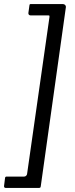

<svg xmlns="http://www.w3.org/2000/svg" viewBox="-63 -762 370 947"><path d="M126 165C135 165 137 164 138 157L262 -727C262 -728 262 -728 262 -729C262 -735 256 -742 247 -742H92C84 -742 83 -742 82 -734L77 -698C77 -697 77 -697 77 -696C77 -691 81 -686 88 -686H176C179 -686 181 -686 181 -682V-678L71 93C71 102 64 109 56 109H-30C-34 109 -37 110 -38 115L-43 155C-43 156 -43 156 -43 157C-43 161 -41 165 -34 165Z"/></svg>

Font: Libre Franklin
Style: Italic
Weight: 400
Italic angle: -8°
Designer: Pablo Impallari, Rodrigo Fuenzalida
Foundry: Impallari Type
Version: Version 1.002; ttfautohint (v1.5)